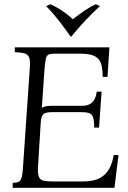

<svg xmlns="http://www.w3.org/2000/svg" viewBox="-20 -889 604 909"><path d="M40 0V-23Q59 -24 68.5 -28.5Q78 -33 82.5 -49Q87 -65 89 -100L121 -565Q124 -600 118.5 -615.5Q113 -631 96.5 -636Q80 -641 50 -642V-665H498L489 -525H466Q466 -560 459.5 -584.5Q453 -609 430.5 -622Q408 -635 360 -635H240Q221 -635 211 -631Q201 -627 197.5 -612.5Q194 -598 191 -565L178 -378Q186 -384 198 -386Q210 -388 225 -388H370Q430 -388 438 -455H461L449 -285H426Q426 -329 416 -343.5Q406 -358 370 -358H225Q197 -358 186 -349Q175 -340 173 -311L160 -100Q158 -68 163.5 -53Q169 -38 185 -34Q201 -30 231 -30H374Q424 -30 453.5 -46.5Q483 -63 498 -91.5Q513 -120 518 -155H541L522 0ZM434 -869 453 -860Q382 -795 317 -715H315Q287 -755 258.5 -791.5Q230 -828 199 -860L218 -869Q244 -858 272 -839.5Q300 -821 325 -798Q354 -821 381.5 -839.5Q409 -858 434 -869Z"/></svg>

Font: Bona Nova SC
Style: Italic
Weight: 400
Italic angle: -4°
Designer: Mateusz Machalski
Foundry: Capitalics
Version: Version 4.001; ttfautohint (v1.8.4.7-5d5b)